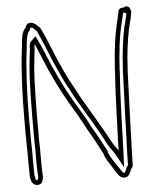

<svg xmlns="http://www.w3.org/2000/svg" viewBox="-52 -746 677 809"><g transform="rotate(-5 286.5 -342.0)"><path d="M43 -196C43 -175 43 -155 44 -135V-81C44 -56 45 -35 45 -16C46 -14 46 -13 47 -12C47 -5 50 1 54 6C65 22 94 19 96 -1C99 -6 100 -12 100 -19C99 -29 98 -45 98 -65V-136C97 -156 97 -176 97 -196V-269C97 -294 98 -320 98 -347C98 -358 98 -369 99 -380C99 -441 105 -503 112 -556C112 -562 112 -567 113 -573C113 -573 113 -574 114 -575C126 -550 129 -540 143 -507C162 -459 188 -406 212 -360C240 -307 277 -252 303 -199C324 -165 343 -127 362 -92C369 -66 384 -49 396 -29C406 -14 420 19 442 17C460 17 467 0 472 -15C477 -22 478 -23 481 -29C481 -44 482 -59 482 -74C486 -186 489 -307 494 -420C494 -426 494 -432 495 -438C498 -501 505 -554 516 -609L520 -625C523 -634 525 -644 527 -653L529 -664C530 -669 531 -673 531 -678C531 -680 530 -682 529 -685C528 -700 507 -706 501 -696C490 -700 480 -692 478 -685L474 -667C473 -659 471 -651 469 -643C453 -579 446 -516 441 -439V-431C433 -324 431 -202 427 -98C419 -112 410 -121 402 -136L372 -190C339 -250 296 -315 264 -379C240 -419 221 -463 202 -505C182 -552 166 -597 144 -641L129 -656C121 -662 110 -670 97 -666C88 -666 84 -654 81 -647C65 -634 62 -602 60 -573L58 -558C47 -468 43 -371 43 -269ZM63 -196V-269C63 -370 67 -466 78 -555L80 -571V-572C82 -603 88 -626 94 -631L97 -635L99 -639C100 -642 102 -646 103 -647C105 -648 109 -647 116 -641L128 -629C149 -586 164 -544 184 -497C203 -455 222 -409 246 -369C279 -303 323 -239 355 -180L384 -126C393 -109 404 -99 410 -88L444 -27L447 -97C451 -201 453 -324 461 -430V-438C466 -515 472 -576 488 -638C490 -645 493 -657 494 -664L497 -676L510 -672V-673C509 -670 509 -670 509 -668L507 -657C505 -647 503 -638 501 -631L496 -613C485 -558 478 -501 475 -440C474 -432 474 -425 474 -420C469 -306 466 -187 462 -74C462 -61 461 -46 461 -34C460 -32 459 -31 456 -27L454 -24L453 -21C447 -4 444 -3 442 -3H441H440C437 -3 428 -18 413 -40C399 -63 387 -76 381 -97V-99L380 -102C362 -136 341 -176 321 -209C294 -263 257 -318 230 -369C206 -415 181 -468 162 -515C148 -548 145 -558 132 -584L120 -609L100 -589C92 -581 94 -578 94 -578L93 -576C92 -569 92 -562 92 -557C85 -503 79 -441 79 -381C78 -369 78 -358 78 -347C78 -320 77 -295 77 -269V-196C77 -176 77 -155 78 -135V-65C78 -45 79 -28 80 -18C80 -13 79 -12 79 -11L77 -7L76 -4C73 -3 70 -4 70 -5V-6C68 -9 67 -11 67 -12V-20L65 -22C65 -40 64 -59 64 -81V-135V-136C63 -155 63 -175 63 -196Z"/></g></svg>

Font: Scribbler
Style: Clr
Weight: 400
Designer: Mew Too
Foundry: Cannot Into Space Fonts
Version: Version 1.001